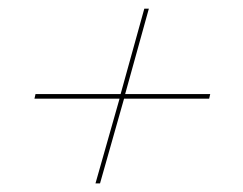

<svg xmlns="http://www.w3.org/2000/svg" viewBox="-20 -437 562 444"><path d="M200.8 -12.9 256.5 -208.9H59.7L62.1 -219.4H258.9L313.7 -416.9H324.2L269.4 -219.4H466.1L463.7 -208.9H266.9L211.3 -12.9Z"/></svg>

Font: Playfair 144pt SemiCondensed
Style: Italic
Weight: 400
Width: 4
Italic angle: -15.6°
Designer: Claus Eggers Sørensen
Foundry: Claus Eggers Sørensen
Version: Version 2.203